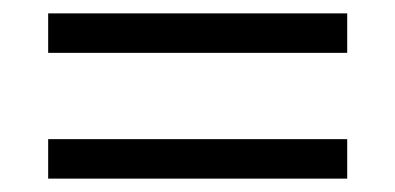

<svg xmlns="http://www.w3.org/2000/svg" viewBox="-20 -491 591 287"><path d="M499 -471V-412H52V-471ZM499 -283V-224H52V-283Z"/></svg>

Font: Bitter Thin
Style: Regular
Weight: 400
Version: Version 3.021